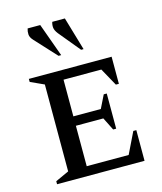

<svg xmlns="http://www.w3.org/2000/svg" viewBox="-120 -899 830 986"><g transform="rotate(-15 295.5 -406.0)"><path d="M60 0V-16L132 -49V-511L60 -544V-560H500V-416H484L432 -510H231V-315H377L411 -384H427V-197H411L377 -265H231V-50H454L509 -163H525V0ZM238 -635 133 -749Q118 -765 117 -781Q116 -797 121 -812H188L252 -635ZM358 -635 264 -749Q250 -767 248.5 -782Q247 -797 252 -812H319L371 -635Z"/></g></svg>

Font: Spectral SC Medium
Style: Regular
Weight: 500
Designer: Jean-Baptiste Levee
Foundry: Production Type
Version: Version 2.001